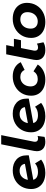

<svg xmlns="http://www.w3.org/2000/svg" viewBox="1216 -1998 790 3263"><g transform="rotate(-90 1611.5 -367.0)"><path d="M603 -303Q603 -283 602 -273L187 -197Q208 -117 322 -117Q364 -117 401 -129.5Q438 -142 465 -167L530 -64Q485 -28 427 -10Q369 8 305 8Q222 8 159.5 -21.5Q97 -51 63.5 -106Q30 -161 30 -233Q30 -322 70 -393.5Q110 -465 182.5 -505.5Q255 -546 347 -546Q462 -546 532.5 -483Q603 -420 603 -303ZM186 -289 458 -339Q452 -382 420.5 -405.5Q389 -429 340 -429Q277 -429 237.5 -391Q198 -353 186 -289Z M673 -136Q673 -157 678 -185L790 -742H946L835 -189Q833 -181 833 -167Q833 -142 847.5 -129Q862 -116 888 -116Q914 -116 932 -124L916 -5Q876 8 832 8Q757 8 715 -30Q673 -68 673 -136Z M1567 -303Q1567 -283 1566 -273L1151 -197Q1172 -117 1286 -117Q1328 -117 1365 -129.5Q1402 -142 1429 -167L1494 -64Q1449 -28 1391 -10Q1333 8 1269 8Q1186 8 1123.5 -21.5Q1061 -51 1027.5 -106Q994 -161 994 -233Q994 -322 1034 -393.5Q1074 -465 1146.5 -505.5Q1219 -546 1311 -546Q1426 -546 1496.5 -483Q1567 -420 1567 -303ZM1150 -289 1422 -339Q1416 -382 1384.5 -405.5Q1353 -429 1304 -429Q1241 -429 1201.5 -391Q1162 -353 1150 -289Z M1616 -233Q1616 -322 1658 -393Q1700 -464 1775 -505Q1850 -546 1944 -546Q2030 -546 2092.5 -510.5Q2155 -475 2186 -410L2054 -344Q2019 -417 1934 -417Q1888 -417 1851.5 -394.5Q1815 -372 1794.5 -332Q1774 -292 1774 -241Q1774 -186 1807 -153.5Q1840 -121 1899 -121Q1985 -121 2031 -193L2146 -121Q2107 -60 2039.5 -26Q1972 8 1890 8Q1807 8 1745 -22Q1683 -52 1649.5 -106.5Q1616 -161 1616 -233Z M2383 -190Q2381 -182 2381 -168Q2381 -116 2437 -116Q2469 -116 2501 -135L2524 -24Q2472 8 2389 8Q2313 8 2267.5 -32Q2222 -72 2222 -142Q2222 -162 2227 -189L2320 -657H2476L2450 -526H2583L2559 -406H2426Z M2598 -233Q2598 -322 2640 -393Q2682 -464 2756 -505Q2830 -546 2923 -546Q3005 -546 3066 -516Q3127 -486 3160.5 -431.5Q3194 -377 3194 -305Q3194 -216 3152.5 -145Q3111 -74 3036.5 -33Q2962 8 2869 8Q2788 8 2726.5 -22Q2665 -52 2631.5 -106.5Q2598 -161 2598 -233ZM3036 -298Q3036 -353 3004 -385Q2972 -417 2914 -417Q2868 -417 2832 -394.5Q2796 -372 2776 -332Q2756 -292 2756 -240Q2756 -185 2788.5 -153Q2821 -121 2879 -121Q2924 -121 2960 -143.5Q2996 -166 3016 -206Q3036 -246 3036 -298Z"/></g></svg>

Font: Montserrat Alternates
Style: Bold Italic
Weight: 700
Italic angle: -11.3°
Designer: Julieta Ulanovsky
Foundry: Julieta Ulanovsky
Version: Version 7.200